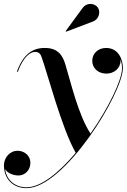

<svg xmlns="http://www.w3.org/2000/svg" viewBox="-72 -719 659 999"><path d="M409 -606C441 -616 453 -654 438 -678.5C424 -700.5 382.5 -710.5 357.5 -677L269.5 -557L271.5 -554ZM66 260C262.5 260 567.5 -235 567.5 -365C567.5 -408.5 545 -469.5 480 -469.5C438 -469.5 408 -440 408 -403C408 -365.5 437 -336 482 -336C521 -336 555 -363.5 555 -402C555 -405 555 -407.5 554.5 -410.5C560 -395.5 563 -379 563 -364.5C563 -303 493 -158.5 399 -24C335 -121 296.5 -291 269 -380.5C254.5 -432.5 228 -469.5 161.5 -469.5C96.5 -469.5 49 -436.5 16 -346.5L20.5 -345C50.5 -427 87.5 -449 110.5 -449C132.5 -449 139.5 -435 143.5 -424.5C171 -352 249 -50 322 76C236.5 177.5 142 255.5 66 255.5C4.5 255.5 -38 217 -45.5 160.5C-33.5 182.5 -2 194 24.5 194C56.5 194 86 167.5 86 129C86 86 50 65.5 20 65.5C-23 65.5 -51.5 103.5 -51.5 141.5C-51.5 210 -6 260 66 260Z"/></svg>

Font: Bodoni* 36pt Medium
Style: Italic
Weight: 500
Italic angle: -13°
Version: Version 2.3